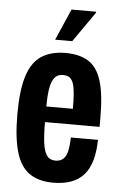

<svg xmlns="http://www.w3.org/2000/svg" viewBox="-53 -762 513 812"><g transform="rotate(5 203.5 -356.0)"><path d="M203.6 12Q141.3 12 102.2 -15.5Q63.1 -43 45.5 -103.9Q27.8 -164.8 27.8 -263.2Q27.8 -365.2 46.9 -425.7Q66 -486.2 106.6 -512.7Q147.2 -539.2 209.4 -539.2Q267.4 -539.2 305.3 -515.9Q343.3 -492.6 361.1 -436.1Q378.9 -379.6 378.9 -279.7V-240.3H147.1Q147.1 -185.2 151.9 -150.1Q156.8 -115.1 169 -98.5Q181.3 -81.8 205 -81.8Q219.2 -81.8 230 -87.5Q240.8 -93.2 247.6 -105.1Q254.4 -117.1 257.7 -136.9Q261.1 -156.7 261.9 -185H376.9Q376.1 -134.9 365.4 -97.5Q354.7 -60.2 333.5 -36.1Q312.4 -12 279.6 0Q246.8 12 203.6 12ZM147.1 -306.6H259.7Q259.7 -345.2 257.6 -371.5Q255.5 -397.7 249.8 -414.3Q244 -430.9 233.5 -438.2Q222.9 -445.4 206.6 -445.4Q182.7 -445.4 170.1 -429.6Q157.6 -413.9 152.3 -383.3Q147.1 -352.7 147.1 -306.6ZM159.5 -591.2 217.5 -724.2H321.7L322 -720.2L232 -591.2Z"/></g></svg>

Font: Archivo SemiBold ExtraCondensed
Style: Regular
Weight: 600
Width: 2
Version: Version 2.001